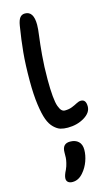

<svg xmlns="http://www.w3.org/2000/svg" viewBox="-162 -814 696 1219"><g transform="rotate(-15 186.0 -204.0)"><path d="M214.8 11.2Q187.5 11.2 167 5.1Q146.5 -1 124.5 -22.2Q102.5 -43.5 88.9 -80.1Q75.2 -116.7 66.2 -181.9Q57.1 -247.1 57.1 -336.9Q57.1 -443.8 64.7 -523.7Q72.3 -603.5 86.9 -692.9Q92.8 -729 105 -744.4Q117.2 -759.8 138.2 -759.8Q194.8 -759.8 194.8 -670.9Q194.8 -644.5 188.2 -596.7Q181.6 -548.8 175.3 -476.1Q168.9 -403.3 168.9 -316.9Q168.9 -251.5 173.1 -206.8Q177.2 -162.1 185.5 -139.6Q193.8 -117.2 203.1 -108.2Q212.4 -99.1 225.1 -99.1Q251.5 -99.1 272.2 -107.4Q293 -115.7 308.6 -124.3Q324.2 -132.8 337.9 -132.8Q371.1 -132.8 371.1 -86.9Q371.1 -45.9 323.7 -17.3Q276.4 11.2 214.8 11.2ZM154.8 352.1Q135.7 352.1 125.5 343.5Q115.2 335 115.2 319.8Q115.2 299.8 132.8 266.1Q142.1 245.6 146.7 225.1Q151.4 204.6 152.1 192.4Q152.8 180.2 152.8 157.2Q152.8 100.1 204.1 100.1Q238.8 100.1 258.8 118.9Q278.8 137.7 278.8 172.9Q278.8 209 264.9 247.6Q251 286.1 225.1 315.9Q194.3 352.1 154.8 352.1Z"/></g></svg>

Font: Shantell Sans Irregular
Style: Regular
Weight: 500
Designer: Stephen Nixon, Anya Danilova, Shantell Martin
Foundry: Arrow Type
Version: Version 1.006;[9816181b4]